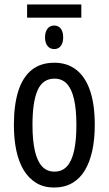

<svg xmlns="http://www.w3.org/2000/svg" viewBox="-20 -827 485 857"><path d="M343 -807V-748H101V-807ZM222 -713Q241 -713 251.5 -699Q262 -685 262 -660Q262 -636 251.5 -622Q241 -608 222 -608Q203 -608 192 -622Q181 -636 181 -660Q181 -685 192 -699Q203 -713 222 -713ZM403 -269Q403 -206 392 -155Q381 -104 359 -67Q337 -30 302.5 -10Q268 10 221 10Q176 10 142.5 -10Q109 -30 86.5 -66.5Q64 -103 53 -154.5Q42 -206 42 -269Q42 -358 61.5 -420Q81 -482 121 -514.5Q161 -547 223 -547Q280 -547 320.5 -515.5Q361 -484 382 -422.5Q403 -361 403 -269ZM125 -269Q125 -201 135.5 -154.5Q146 -108 167.5 -84.5Q189 -61 223 -61Q257 -61 278.5 -84Q300 -107 310.5 -153.5Q321 -200 321 -269Q321 -338 310.5 -384Q300 -430 278.5 -453Q257 -476 223 -476Q171 -476 148 -424.5Q125 -373 125 -269Z"/></svg>

Font: Noto Sans ExtraCondensed
Style: Regular
Weight: 400
Width: 2
Designer: Monotype Design Team
Foundry: Monotype Imaging Inc.
Version: Version 2.013